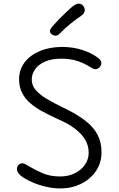

<svg xmlns="http://www.w3.org/2000/svg" viewBox="-20 -1037 667 1076"><path d="M536 -707Q542 -702 545 -696Q548 -690 548 -683Q548 -674 543 -666.5Q538 -659 530.5 -654Q523 -649 513 -649Q506 -649 496.5 -655Q487 -661 471 -670Q437 -689 403 -698.5Q369 -708 323 -708Q268 -708 231.5 -691.5Q195 -675 176.5 -648.5Q158 -622 158 -591Q158 -558 180.5 -532Q203 -506 242.5 -482.5Q282 -459 334 -434Q412 -397 459 -360Q506 -323 527.5 -280.5Q549 -238 549 -183Q549 -140 532 -103.5Q515 -67 483.5 -39.5Q452 -12 410 3.5Q368 19 317 19Q280 19 238 9.5Q196 0 159 -16.5Q122 -33 98 -51Q74 -72 75 -89Q75 -99 79 -106.5Q83 -114 90.5 -118Q98 -122 106 -122Q112 -122 123 -116.5Q134 -111 148 -102Q176 -85 218.5 -66.5Q261 -48 316 -48Q363 -48 399 -66Q435 -84 456 -114Q477 -144 477 -181Q477 -221 457.5 -254Q438 -287 400 -316Q362 -345 301 -371Q258 -391 219.5 -411.5Q181 -432 151 -457.5Q121 -483 104 -516Q87 -549 87 -593Q87 -647 118 -687.5Q149 -728 203.5 -751Q258 -774 330 -774Q391 -774 446 -755.5Q501 -737 536 -707ZM292 -837Q281 -837 270.5 -844.5Q260 -852 260 -862Q260 -870 265 -877.5Q270 -885 276 -892Q294 -912 315.5 -934Q337 -956 358 -975.5Q379 -995 392 -1005Q401 -1011 408 -1014Q415 -1017 421 -1017Q431 -1017 438.5 -1011.5Q446 -1006 450.5 -998Q455 -990 455 -981Q455 -963 437 -950Q410 -932 377 -905.5Q344 -879 314 -848Q303 -837 292 -837Z"/></svg>

Font: Playpen Sans Light
Style: Regular
Weight: 300
Designer: Laura Meseguer, Veronika Burian, José Scaglione
Foundry: TypeTogether
Version: Version 1.001